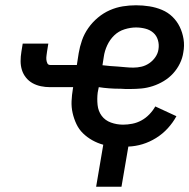

<svg xmlns="http://www.w3.org/2000/svg" viewBox="-20 -548 717 727"><path d="M344 159 371 0Q349 -6 329.5 -17Q310 -28 294.5 -43Q279 -58 269.5 -78Q260 -98 255 -120Q250 -142 251 -165Q252 -188 256 -212L257 -218H169Q152 -218 135 -221.5Q118 -225 103.5 -233Q89 -241 78.5 -254Q68 -267 63 -283Q58 -299 58 -316.5Q58 -334 61 -352L66 -383H163L158 -352Q157 -344 156 -337Q155 -330 155.5 -323Q156 -316 159 -309Q162 -302 170 -302H271L278 -347Q282 -371 290.5 -395.5Q299 -420 314.5 -442Q330 -464 351 -481.5Q372 -499 396 -509.5Q420 -520 445 -524Q470 -528 495 -528Q521 -528 546 -524Q571 -520 593.5 -510.5Q616 -501 633 -484.5Q650 -468 660.5 -446.5Q671 -425 675 -400Q679 -375 674 -349Q671 -328 661 -307.5Q651 -287 635.5 -270Q620 -253 600 -241Q580 -229 558.5 -222Q537 -215 516 -213Q495 -211 474 -211Q464 -211 455 -211Q446 -211 437 -212H434Q414 -212 393.5 -213.5Q373 -215 354 -218L350 -198Q347 -174 349.5 -150.5Q352 -127 365 -109.5Q378 -92 400 -84Q422 -76 446 -76Q463 -76 481 -79.5Q499 -83 515.5 -92Q532 -101 545.5 -115Q559 -129 568 -145L648 -108Q635 -84 615.5 -62.5Q596 -41 571 -25.5Q546 -10 519.5 -2Q493 6 466 7L440 159ZM485 -292Q500 -292 515.5 -295.5Q531 -299 545 -308.5Q559 -318 568.5 -332Q578 -346 580 -361Q583 -379 578 -396Q573 -413 560.5 -424Q548 -435 530.5 -439.5Q513 -444 495 -444Q474 -444 451.5 -437Q429 -430 412.5 -414Q396 -398 386 -376.5Q376 -355 373 -333L368 -301Q382 -299 397 -298Q412 -297 426.5 -296Q441 -295 455.5 -293.5Q470 -292 485 -292Z"/></svg>

Font: Iosevka Custom Medium
Style: Italic
Weight: 500
Italic angle: -9°
Designer: Belleve Invis
Foundry: Belleve Invis
Version: Version 27.0.1